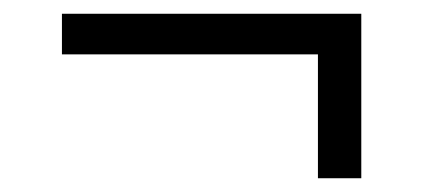

<svg xmlns="http://www.w3.org/2000/svg" viewBox="-20 -400 615 279"><path d="M505 -380H70V-321H442V-141H505Z"/></svg>

Font: Chess Sans
Style: Regular
Weight: 400
Designer: Wolf Bōese
Foundry: Wolf Bōese
Version: Version 7.223;Glyphs 3.3 (3306)